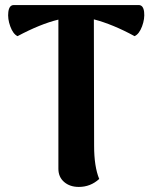

<svg xmlns="http://www.w3.org/2000/svg" viewBox="-20 -718 597 753"><path d="M289.1 15.1Q253.9 15.1 231.4 -4.4Q209 -23.9 209 -56.2V-641.1Q138.2 -624 48.8 -576.2Q31.2 -584.5 20.3 -614.5Q9.3 -644.5 12.7 -671.4Q16.1 -698.2 34.2 -698.2H523.9Q542 -698.2 545.2 -671.4Q548.3 -644.5 537.1 -614.5Q525.9 -584.5 507.8 -576.2Q422.9 -622.6 348.1 -642.1L349.1 -146Q349.1 -64.9 369.1 -16.1Q335 15.1 289.1 15.1Z"/></svg>

Font: Arima
Style: Bold
Weight: 700
Designer: Joana Correia and Natanael Gama
Foundry: NDISCOVER
Version: Version 1.100;Glyphs 3.1.2 (3151)